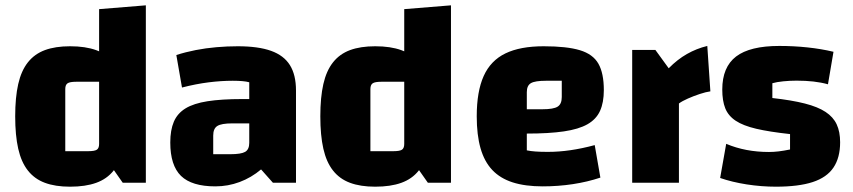

<svg xmlns="http://www.w3.org/2000/svg" viewBox="-20 -688 3213 723"><path d="M243.8 -513.8Q302 -513.8 342.3 -499.1Q382.7 -484.4 407.6 -453.1Q432.6 -421.8 444.4 -371.6Q456.2 -321.4 456.2 -250Q456.2 -178.2 444.4 -127.6Q432.6 -77 407.6 -45.5Q382.7 -14.1 342.3 0.4Q302 15 243.8 15Q188 15 148.9 0.3Q109.7 -14.3 84.9 -46Q60 -77.6 48.6 -128Q37.2 -178.4 37.2 -250Q37.2 -321.2 48.6 -371.4Q60 -421.6 85 -453.2Q109.9 -484.7 149.1 -499.3Q188.3 -513.8 243.8 -513.8ZM353.2 -380.1H266.5Q243.3 -380.1 234.5 -374.4Q225.8 -368.6 225.8 -352.8V-118.7H312.5Q336.4 -118.7 344.8 -124.4Q353.2 -130.2 353.2 -146ZM529.2 -667.9V0H442.1L353.2 -126.6V-653.6Z M790.9 13.8Q702.1 13.8 661.6 -25.6Q621.2 -65.1 621.2 -151.4Q621.2 -198.1 634.6 -229.6Q648 -261.1 678.7 -279.9Q709.3 -298.6 761.6 -306.8Q813.9 -315 892.2 -315H948.6V-223.4H854.8Q813.8 -223.4 798.4 -213.6Q782.9 -203.9 782.9 -177.5V-107.3H847Q887.9 -107.3 903.2 -116.2Q918.6 -125.2 918.6 -150.1V-378.2Q898.3 -383.9 856.4 -383.9Q812.8 -383.9 765.2 -377.9Q717.7 -371.9 665.3 -358.4L644 -480.8Q678.8 -492 716.8 -499.4Q754.7 -506.8 795.1 -510.3Q835.6 -513.8 875.6 -513.8Q952.8 -513.8 1000.9 -496.5Q1049 -479.2 1071.8 -442.6Q1094.6 -406 1094.6 -347.2V0H1007.6L963.1 -50Q926.3 -19 882.4 -2.6Q838.6 13.8 790.9 13.8Z M1392.8 -513.8Q1451 -513.8 1491.3 -499.1Q1531.7 -484.4 1556.6 -453.1Q1581.6 -421.8 1593.4 -371.6Q1605.2 -321.4 1605.2 -250Q1605.2 -178.2 1593.4 -127.6Q1581.6 -77 1556.6 -45.5Q1531.7 -14.1 1491.3 0.4Q1451 15 1392.8 15Q1337 15 1297.9 0.3Q1258.7 -14.3 1233.9 -46Q1209 -77.6 1197.6 -128Q1186.2 -178.4 1186.2 -250Q1186.2 -321.2 1197.6 -371.4Q1209 -421.6 1234 -453.2Q1258.9 -484.7 1298.1 -499.3Q1337.3 -513.8 1392.8 -513.8ZM1502.2 -380.1H1415.5Q1392.3 -380.1 1383.5 -374.4Q1374.8 -368.6 1374.8 -352.8V-118.7H1461.5Q1485.4 -118.7 1493.8 -124.4Q1502.2 -130.2 1502.2 -146ZM1678.2 -667.9V0H1591.1L1502.2 -126.6V-653.6Z M2023.2 13.8Q1957.8 13.8 1910.7 -1.2Q1863.6 -16.3 1833.7 -47.9Q1803.8 -79.6 1789.5 -129.7Q1775.2 -179.8 1775.2 -250Q1775.2 -343.7 1801.4 -401.8Q1827.6 -460 1883.3 -486.9Q1938.9 -513.8 2027.2 -513.8Q2114.6 -513.8 2163.8 -498.9Q2213 -484 2233.4 -448.1Q2253.8 -412.2 2253.8 -348.6Q2253.8 -301.9 2239.5 -270.4Q2225.2 -238.9 2192.2 -220.1Q2159.2 -201.4 2103.3 -193.2Q2047.3 -185 1963.8 -185H1933.8V-276.6H2022.8Q2064.2 -276.6 2079.8 -286.4Q2095.4 -296.1 2095.4 -322.5V-383.9H2036.2Q1995 -383.9 1979.4 -375Q1963.8 -366 1963.8 -341.1V-121.8Q1978.2 -118.8 1996.7 -117.5Q2015.3 -116.1 2042.7 -116.1Q2085 -116.1 2128.1 -122.4Q2171.3 -128.6 2219.5 -141.6L2240.8 -19.2Q2192.4 -3 2137.2 5.4Q2081.9 13.8 2023.2 13.8Z M2447.9 -500 2498.1 -430.9Q2530.9 -464.3 2566.7 -484.6Q2602.5 -505 2643.4 -515L2655 -344Q2638.5 -341.8 2614.9 -334Q2591.3 -326.2 2570.2 -316.8Q2549 -307.5 2536.6 -298.3V0H2360.6V-500Z M2699.8 -350.8Q2699.8 -435.4 2751.8 -475.2Q2803.9 -515 2914.6 -515Q2968.7 -515 3020.6 -509.5Q3072.5 -504 3118.6 -493L3097.8 -370.6Q3072.8 -377.6 3043.1 -381Q3013.4 -384.3 2979.6 -384.3Q2954.4 -384.3 2929.5 -381.8Q2904.5 -379.3 2888.4 -374.6V-318.9Q2961.7 -310.7 3010.7 -298.2Q3059.8 -285.7 3088.8 -266.5Q3117.8 -247.4 3130.7 -219.6Q3143.6 -191.9 3143.6 -152.4Q3143.6 -94.1 3118.5 -57Q3093.5 -19.8 3040.3 -2.4Q2987 15 2901.7 15Q2847 15 2791.8 6.4Q2736.5 -2.3 2691.8 -17.8L2714.6 -146.4Q2787.1 -115.7 2875.6 -115.7Q2892.7 -115.7 2911.8 -117.9Q2930.8 -120.2 2955 -125.1V-183.1Q2877.4 -191.5 2827.8 -203.1Q2778.1 -214.8 2750.2 -233.4Q2722.3 -252 2711 -280.3Q2699.8 -308.6 2699.8 -350.8Z"/></svg>

Font: Changa
Style: Regular
Weight: 400
Designer: Eduardo Rodriguez Tunni
Foundry: Eduardo Rodriguez Tunni
Version: Version 3.003